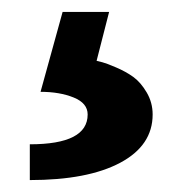

<svg xmlns="http://www.w3.org/2000/svg" viewBox="-20 -52 306 322"><path d="M85 -32H163L142 50Q146 51 152 52.5Q158 54 174.5 61Q191 68 203.5 77Q216 86 226 103Q236 120 236 140Q236 192 181.5 221Q127 250 30 250V190Q127 190 127 140Q127 121 103.5 111.5Q80 102 48 102Z"/></svg>

Font: Fivo Sans
Style: Regular
Weight: 700
Designer: Alexander Slobzheninov
Foundry: Alexander Slobzheninov
Version: 1.0